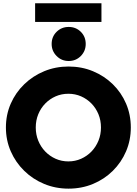

<svg xmlns="http://www.w3.org/2000/svg" viewBox="-20 -1128 823 1156"><path d="M392.6 7.8Q314.5 7.8 246.1 -20.5Q177.7 -48.8 126 -99.4Q74.2 -149.9 44.9 -216.8Q15.6 -283.7 15.6 -360.4Q15.6 -437.5 44.9 -504.2Q74.2 -570.8 126 -620.8Q177.7 -670.9 246.1 -699.2Q314.5 -727.5 392.6 -727.5Q471.7 -727.5 539.8 -699.2Q607.9 -670.9 659.2 -620.8Q710.4 -570.8 739 -504.2Q767.6 -437.5 767.6 -360.4Q767.6 -283.7 739 -216.8Q710.4 -149.9 659.2 -99.4Q607.9 -48.8 539.8 -20.5Q471.7 7.8 392.6 7.8ZM391.6 -156.2Q432.6 -156.2 468.3 -172.1Q503.9 -188 530.8 -215.8Q557.6 -243.7 572.8 -280.8Q587.9 -317.9 587.9 -360.4Q587.9 -403.3 572.8 -440.2Q557.6 -477.1 530.8 -504.6Q503.9 -532.2 468.3 -547.9Q432.6 -563.5 391.6 -563.5Q350.6 -563.5 314.9 -547.9Q279.3 -532.2 252.4 -504.6Q225.6 -477.1 210.4 -440.2Q195.3 -403.3 195.3 -360.4Q195.3 -317.9 210.4 -280.8Q225.6 -243.7 252.4 -215.8Q279.3 -188 314.9 -172.1Q350.6 -156.2 391.6 -156.2ZM393.6 -760.7Q350.6 -760.7 320.8 -790.8Q291 -820.8 291 -863.3Q291 -907.2 320.8 -936.5Q350.6 -965.8 393.6 -965.8Q437 -965.8 466.6 -936.5Q496.1 -907.2 496.1 -863.3Q496.1 -820.8 466.6 -790.8Q437 -760.7 393.6 -760.7ZM191.4 -996.1V-1108.4H590.8V-996.1Z"/></svg>

Font: Reddit Sans Black
Style: Regular
Weight: 900
Version: Version 1.014